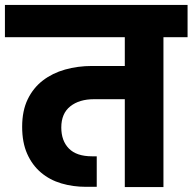

<svg xmlns="http://www.w3.org/2000/svg" viewBox="-37 -760 782 780"><path d="M-17 -740H725V-609H627V0H470V-357H345Q285 -357 248.5 -328Q212 -299 212 -242Q212 -188 243 -156.5Q274 -125 337 -125H356V-1H313Q259 -1 212 -15Q165 -29 129.5 -59Q94 -89 73.5 -135Q53 -181 53 -245Q53 -310 75.5 -356.5Q98 -403 137 -433Q176 -463 227.5 -477.5Q279 -492 337 -492H470V-609H-17Z"/></svg>

Font: SVN-Poppins
Style: Bold
Weight: 700
Designer: Ninad Kale (Devanagari), Jonny Pinhorn (Latin)
Foundry: Indian Type Foundry
Version: Version 3.200;PS 1.000;hotconv 16.6.54;makeotf.lib2.5.65590